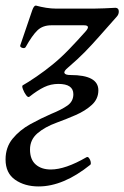

<svg xmlns="http://www.w3.org/2000/svg" viewBox="-20 -445 448 691"><path d="M119 226Q69 226 34.5 202Q0 178 0 129Q0 85 25.5 54Q51 23 89 2Q127 -19 164 -35Q201 -50 222.5 -65Q244 -80 244 -106Q244 -143 190 -143Q163 -143 139 -131.5Q115 -120 86 -97Q81 -93 74 -102.5Q67 -112 62.5 -124Q58 -136 62 -138Q80 -148 111.5 -169.5Q143 -191 172 -215Q199 -237 228.5 -267.5Q258 -298 289 -333Q307 -354 282 -354H165Q134 -354 115 -336Q96 -318 72 -275Q68 -270 59.5 -273Q51 -276 53 -282L96 -408Q102 -425 109 -425Q127 -420 146 -417Q165 -414 182 -414H317Q333 -414 355 -415Q377 -416 396 -417Q407 -416 407.5 -405Q408 -394 401 -386Q362 -342 335.5 -312Q309 -282 284.5 -257Q260 -232 225 -202Q209 -189 212 -182Q215 -175 234 -175Q334 -175 334 -120Q334 -89 310.5 -67.5Q287 -46 252.5 -31Q218 -16 185 -4Q141 12 114.5 35Q88 58 88 93Q88 129 108.5 147Q129 165 163 165Q215 165 291 121Q296 118 300.5 124Q305 130 306.5 137.5Q308 145 305 148Q208 226 119 226Z"/></svg>

Font: Junicode Two Beta Condensed Medium
Style: Italic
Weight: 500
Width: 3
Italic angle: -9°
Version: Version 1.053; ttfautohint (v1.8.4)